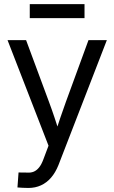

<svg xmlns="http://www.w3.org/2000/svg" viewBox="-20 -720 563 945"><path d="M65.9 202.6 71.3 128.9 112.8 129.4Q131.3 130.9 145.8 125Q160.2 119.1 172.1 104.5Q184.1 89.8 193.4 64.5L218.8 -2.9L17.1 -522.5H108.4L220.7 -219.7Q235.8 -179.2 249 -139.4Q262.2 -99.6 274.9 -60.1H250.5Q263.2 -99.6 276.6 -139.6Q290 -179.7 304.7 -219.7L415.5 -522.5H505.9L267.6 92.8Q252.9 129.4 231.4 154.3Q210 179.2 181.9 192.1Q153.8 205.1 120.1 205.1Q105 205.1 91.3 204.3Q77.6 203.6 65.9 202.6ZM396 -699.7V-630.9H126.5V-699.7Z"/></svg>

Font: Inter 28pt
Style: Regular
Weight: 400
Designer: Rasmus Andersson
Foundry: rsms
Version: Version 4.001;git-66647c0bb